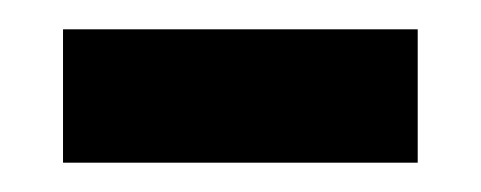

<svg xmlns="http://www.w3.org/2000/svg" viewBox="-20 -338 328 131"><path d="M23 -227V-318H265V-227Z"/></svg>

Font: Noto Serif Thai SemiCondensed SemiBold
Style: Regular
Weight: 600
Width: 4
Designer: Monotype Design Team
Foundry: Monotype Imaging Inc.
Version: Version 2.002; ttfautohint (v1.8.4.7-5d5b)